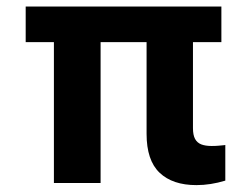

<svg xmlns="http://www.w3.org/2000/svg" viewBox="-20 -550 753 577"><path d="M645.3 -423.3H57.2V-530.3H645.3ZM282.3 0H142V-530.3H282.3ZM559.9 -530.3V-164.9Q559.9 -144.1 566.2 -132.5Q572.5 -121 584.8 -116.1Q597.2 -111.3 616.1 -111.3Q628.1 -111.3 636.1 -112.1Q644.1 -112.9 654.6 -113.8Q655.2 -114.2 655.9 -114.2Q656.6 -114.2 657.1 -114.2V-7.2Q612.8 6.3 570.2 6.3Q498.7 6.3 459.6 -30.9Q420.5 -68 420.5 -147.9V-530.3Z"/></svg>

Font: Pretendard GOV Variable
Style: Regular
Weight: 400
Designer: Base glyphs from Inter by Rasmus Andersson; Hangul glyphs from Noto Sans CJK(Source Han Sans) by Jang Soo-young and Kang
Foundry: Kil Hyung-jin
Version: Version 1.307;Glyphs 3.2 (3192)